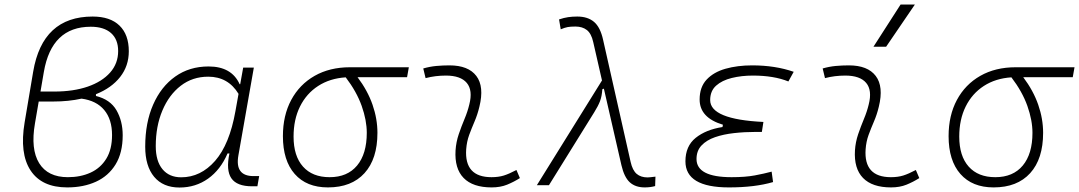

<svg xmlns="http://www.w3.org/2000/svg" viewBox="-20 -815 4749 845"><path d="M275.9 9.8Q163.6 9.8 114.5 -64.9Q65.4 -139.6 88.4 -276.4L126 -499.5Q167 -742.2 387.7 -742.2Q464.8 -742.2 505.9 -702.4Q546.9 -662.6 546.9 -589.4Q546.9 -524.9 508.8 -476.3Q470.7 -427.7 402.3 -400.4V-392.6Q465.3 -377 492.7 -329.6Q520 -282.2 520 -219.7Q520 -142.6 488.8 -91.6Q457.5 -40.5 402.6 -15.4Q347.7 9.8 275.9 9.8ZM338.9 -380.9Q281.7 -368.2 214.8 -368.2H150.4L133.8 -271.5Q114.3 -158.7 152.3 -96.9Q190.4 -35.2 278.8 -35.2Q334.5 -35.2 378.4 -55.2Q422.4 -75.2 447.8 -116.5Q473.1 -157.7 473.1 -220.7Q473.1 -289.6 438.7 -330.8Q404.3 -372.1 338.9 -380.9ZM158.2 -412.1H219.2Q303.2 -412.1 366.2 -433.8Q429.2 -455.6 464.6 -495.6Q500 -535.6 500 -590.3Q500 -641.6 468.8 -669.4Q437.5 -697.3 379.4 -697.3Q207 -697.3 172.9 -498Z M1037.1 -444.3 1050.3 -517.6H1097.2L1029.3 -131.8Q1012.7 -40 1095.7 -40H1120.6L1112.8 4.9H1089.4Q1022.5 4.9 998.3 -30.3Q974.1 -65.4 989.7 -139.6H981.4Q950.7 -67.9 895.8 -28.8Q840.8 10.3 770 10.3Q697.8 10.3 658.4 -36.9Q619.1 -84 619.1 -169.4Q619.1 -275.4 654.1 -354.7Q689 -434.1 751.5 -478.3Q814 -522.5 897.9 -522.5Q999.5 -522.5 1034.7 -444.3ZM896.5 -477.5Q827.1 -477.5 775.4 -437.5Q723.6 -397.5 694.6 -328.4Q665.5 -259.3 665.5 -171.9Q665.5 -106 695.1 -70.3Q724.6 -34.7 777.3 -34.7Q863.3 -34.7 926.8 -107.2Q990.2 -179.7 1016.1 -325.7L1029.8 -401.9Q983.9 -477.5 896.5 -477.5Z M1423.3 9.8Q1329.1 9.8 1277.1 -49.3Q1225.1 -108.4 1225.1 -215.8Q1225.1 -307.1 1261.7 -375.2Q1298.3 -443.4 1364.7 -481.2Q1431.2 -519 1520 -519H1779.3L1771.5 -475.1H1553.7Q1598.1 -416 1619.6 -354Q1641.1 -292 1641.1 -230.5Q1641.1 -115.7 1584.2 -53Q1527.3 9.8 1423.3 9.8ZM1501.5 -474.6Q1432.1 -470.2 1380.4 -436.8Q1328.6 -403.3 1300.3 -346.2Q1272 -289.1 1272 -213.9Q1272 -128.4 1313.5 -81.8Q1355 -35.2 1430.7 -35.2Q1508.8 -35.2 1551.5 -86.4Q1594.2 -137.7 1594.2 -230.5Q1594.2 -285.6 1571.8 -348.9Q1549.3 -412.1 1501.5 -474.6Z M2252.9 -66.9 2268.1 -31.2Q2241.2 -14.2 2211.7 -2.2Q2182.1 9.8 2143.6 9.8Q2061 9.8 2020.5 -31.7Q1980 -73.2 1984.9 -153.3Q1987.3 -189.9 1999 -224.4Q2010.7 -258.8 2024.4 -291.5Q2038.1 -324.2 2045.4 -355Q2061.5 -417.5 2034.4 -450Q2007.3 -482.4 1942.4 -482.4Q1896 -482.4 1853 -471.2L1842.8 -513.7Q1871.6 -522 1900.4 -524.7Q1929.2 -527.3 1958 -527.3Q2041 -527.3 2076.4 -480.7Q2111.8 -434.1 2089.8 -345.2Q2081.5 -310.5 2068.6 -280.5Q2055.7 -250.5 2044.9 -221.2Q2034.2 -191.9 2031.7 -157.7Q2023.4 -35.2 2143.1 -35.2Q2173.8 -35.2 2197.3 -42.5Q2220.7 -49.8 2252.9 -66.9Z M2817.4 9.8Q2776.4 9.8 2751.7 -12.7Q2727.1 -35.2 2714.8 -88.4L2637.7 -424.8L2630.9 -422.4Q2628.9 -391.1 2620.6 -369.6Q2612.3 -348.1 2595.2 -320.8L2396 0H2342.8L2629.4 -460.9L2590.8 -629.9Q2582.5 -667.5 2562.7 -682.9Q2543 -698.2 2512.7 -698.2Q2490.7 -698.2 2478 -695.8Q2465.3 -693.4 2447.8 -686L2440.4 -729.5Q2461.9 -736.8 2480.5 -739.5Q2499 -742.2 2520.5 -742.2Q2566.4 -742.2 2594.2 -718.8Q2622.1 -695.3 2634.3 -639.6L2755.4 -102.5Q2763.7 -65.4 2782 -49.8Q2800.3 -34.2 2830.1 -34.2Q2837.4 -34.2 2864.7 -37.6L2863.3 3.9Q2842.3 9.8 2817.4 9.8Z M3188 9.8Q2996.6 9.8 2996.6 -105Q2996.6 -171.9 3041.7 -208.3Q3086.9 -244.6 3159.7 -255.9L3161.6 -266.1Q3059.1 -296.9 3059.1 -377Q3059.1 -431.6 3089.8 -464.6Q3120.6 -497.6 3173.1 -512.5Q3225.6 -527.3 3290.5 -527.3Q3391.6 -527.3 3473.1 -499L3449.7 -456.5Q3385.7 -482.4 3293.5 -482.4Q3243.7 -482.4 3200.7 -471.9Q3157.7 -461.4 3131.6 -438Q3105.5 -414.6 3105.5 -374.5Q3105.5 -289.6 3339.8 -278.3L3333 -234.4H3305.2Q3256.8 -234.4 3210.4 -229.2Q3164.1 -224.1 3126.7 -211.2Q3089.4 -198.2 3067.4 -174.8Q3045.4 -151.4 3045.4 -115.2Q3045.4 -35.2 3199.7 -35.2Q3260.3 -35.2 3301.8 -43Q3343.3 -50.8 3376 -59.6L3382.3 -13.7Q3302.2 9.8 3188 9.8Z M4010.7 -66.9 4025.9 -31.2Q3999 -14.2 3969.5 -2.2Q3939.9 9.8 3901.4 9.8Q3818.8 9.8 3778.3 -31.7Q3737.8 -73.2 3742.7 -153.3Q3745.1 -189.9 3756.8 -224.4Q3768.6 -258.8 3782.2 -291.5Q3795.9 -324.2 3803.2 -355Q3819.3 -417.5 3792.2 -450Q3765.1 -482.4 3700.2 -482.4Q3653.8 -482.4 3610.8 -471.2L3600.6 -513.7Q3629.4 -522 3658.2 -524.7Q3687 -527.3 3715.8 -527.3Q3798.8 -527.3 3834.2 -480.7Q3869.6 -434.1 3847.7 -345.2Q3839.4 -310.5 3826.4 -280.5Q3813.5 -250.5 3802.7 -221.2Q3792 -191.9 3789.6 -157.7Q3781.2 -35.2 3900.9 -35.2Q3931.6 -35.2 3955.1 -42.5Q3978.5 -49.8 4010.7 -66.9ZM3824.2 -609.4 3943.4 -794.9H4006.3L3879.9 -609.4Z M4353 9.8Q4258.8 9.8 4206.8 -49.3Q4154.8 -108.4 4154.8 -215.8Q4154.8 -307.1 4191.4 -375.2Q4228 -443.4 4294.4 -481.2Q4360.8 -519 4449.7 -519H4709L4701.2 -475.1H4483.4Q4527.8 -416 4549.3 -354Q4570.8 -292 4570.8 -230.5Q4570.8 -115.7 4513.9 -53Q4457 9.8 4353 9.8ZM4431.2 -474.6Q4361.8 -470.2 4310.1 -436.8Q4258.3 -403.3 4230 -346.2Q4201.7 -289.1 4201.7 -213.9Q4201.7 -128.4 4243.2 -81.8Q4284.7 -35.2 4360.4 -35.2Q4438.5 -35.2 4481.2 -86.4Q4523.9 -137.7 4523.9 -230.5Q4523.9 -285.6 4501.5 -348.9Q4479 -412.1 4431.2 -474.6Z"/></svg>

Font: Cascadia Mono PL ExtraLight
Style: Italic
Weight: 200
Italic angle: -10°
Monospace: yes
Designer: Aaron Bell
Foundry: Saja Typeworks
Version: Version 2404.023; ttfautohint (v1.8.4)